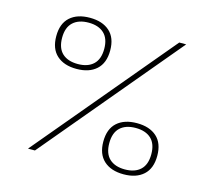

<svg xmlns="http://www.w3.org/2000/svg" viewBox="-101 -826 1052 949"><g transform="rotate(15 425.0 -352.0)"><path d="M348.2 -475.8Q311.5 -442.5 247 -442.5Q182.5 -442.5 145.8 -475.8Q109 -509 109 -573.5Q109 -638 145.8 -671Q182.5 -704 247 -704Q311.5 -704 348.2 -671Q385 -638 385 -573.5Q385 -509 348.2 -475.8ZM740 -700 153.5 0H118L704.5 -700ZM247 -467.5Q298 -467.5 326.2 -494Q354.5 -520.5 354.5 -573.5Q354.5 -626 326.2 -652.5Q298 -679 247 -679Q196 -679 167.5 -652.5Q139 -626 139 -573.5Q139 -520.5 167.2 -494Q195.5 -467.5 247 -467.5ZM468.5 -130.5Q468.5 -195 505.2 -228Q542 -261 606.5 -261Q671 -261 707.8 -228Q744.5 -195 744.5 -130.5Q744.5 -66 707.8 -32.8Q671 0.5 606.5 0.5Q542 0.5 505.2 -33Q468.5 -66.5 468.5 -130.5ZM527.2 -51Q555.5 -24.5 606.5 -24.5Q657.5 -24.5 685.8 -51Q714 -77.5 714 -130.5Q714 -183.5 685.8 -210Q657.5 -236.5 606.5 -236.5Q555.5 -236.5 527.2 -210Q499 -183.5 499 -130.5Q499 -77.5 527.2 -51Z"/></g></svg>

Font: League Mono Wide Thin
Style: Regular
Weight: 100
Width: 8
Designer: Tyler Finck
Foundry: The League of Moveable Type / Tyler Finck
Version: Version 2.210